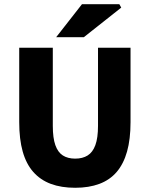

<svg xmlns="http://www.w3.org/2000/svg" viewBox="-20 -877 708 909"><path d="M336 12Q270 12 220.5 -6.5Q171 -25 137.5 -63Q104 -101 87.5 -159.5Q71 -218 71 -299V-651H230V-281Q230 -224 242 -190Q254 -156 277.5 -141Q301 -126 336 -126Q371 -126 395 -141Q419 -156 431.5 -190Q444 -224 444 -281V-651H598V-299Q598 -218 581.5 -159.5Q565 -101 532.5 -63Q500 -25 450.5 -6.5Q401 12 336 12ZM246 -701 368 -857H545L554 -841L377 -701Z"/></svg>

Font: Source Sans 3 ExtraLight ExtraBold
Style: Regular
Weight: 800
Version: Version 3.052;hotconv 1.1.0;makeotfexe 2.6.0